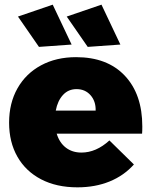

<svg xmlns="http://www.w3.org/2000/svg" viewBox="-20 -796 649 823"><path d="M590 -254Q590 -233 589 -223H223Q235 -184 262.5 -163Q290 -142 329 -142Q392 -142 449 -194L554 -91Q511 -43 449.5 -18Q388 7 312 7Q222 7 156 -27.5Q90 -62 54.5 -124.5Q19 -187 19 -270Q19 -354 55 -417.5Q91 -481 156 -516Q221 -551 306 -551Q440 -551 515 -471.5Q590 -392 590 -254ZM308 -414Q273 -414 250 -389Q227 -364 219 -322H390Q391 -362 368 -388Q345 -414 308 -414ZM206 -776 287 -605 147 -595 57 -725ZM415 -776 496 -605 356 -595 266 -725Z"/></svg>

Font: #9Slide03 Montserrat ExtraBold
Style: Regular
Weight: 800
Designer: Julieta Ulanovsky
Foundry: Julieta Ulanovsky
Version: Version 6.001